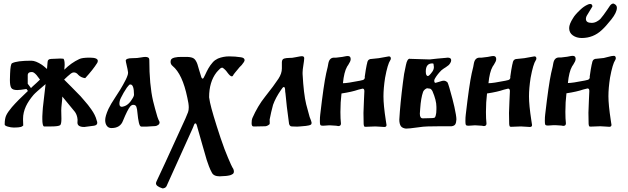

<svg xmlns="http://www.w3.org/2000/svg" viewBox="-20 -702 3485 1066"><path d="M448 3Q410 3 410 -21Q412 -39 409 -50Q405 -69 395 -82Q395 -82 326 -166Q326 -154 323 -128.5Q320 -103 320 -89Q320 -83 320.5 -66.5Q321 -50 321 -43Q321 -13 314 -7Q304 0 265 0H254H224Q215 -4 215 -41V-56Q215 -65 216.5 -83Q218 -101 218 -104L233 -235Q177 -188 166 -175Q138 -142 124 -112Q108 -77 108 -43V-35Q108 -15 109 -5Q101 2 95 3Q82 6 63 6H54Q41 6 23.5 1Q6 -4 6 -11Q6 -44 15 -62.5Q24 -81 46 -107Q78 -144 135 -197L127 -208Q91 -202 76 -202Q50 -202 42.5 -214Q35 -226 35 -258Q35 -264 35.5 -276Q36 -288 36 -293Q38 -347 47 -351Q74 -365 154 -365Q178 -365 213 -342Q223 -335 241 -319Q241 -320 244 -356Q244 -375 266 -375Q275 -375 290.5 -376Q306 -377 314 -377Q327 -377 332 -376Q339 -370 339 -341Q339 -333 337 -315Q375 -353 420 -374Q436 -382 478 -382Q523 -382 523 -364Q523 -359 520 -353Q497 -316 453 -268Q430 -271 415 -286Q404 -300 390 -300Q382 -300 374 -294Q354 -278 336 -260L376 -220Q424 -172 427 -168Q432 -162 446.5 -145.5Q461 -129 468.5 -119.5Q476 -110 487 -94.5Q498 -79 505.5 -64Q513 -49 517 -33Q520 -26 520 -20Q520 -7 502 -4Q450 3 448 3ZM152 -213 161 -222Q168 -228 182 -241Q196 -254 202 -260L183 -285Q168 -302 158 -302H155Q136 -302 134 -287V-270V-237Z M741 -380Q746 -380 762.5 -383Q779 -386 787 -386Q809 -386 809 -370Q809 -231 830 -141Q840 -100 854 -53Q860 -36 863 -31Q866 -26 866 -23Q866 -11 854 -6Q850 -3 842.5 -2Q835 -1 824.5 -1Q814 -1 809 0Q804 1 794 1H765Q756 1 751 -21.5Q746 -44 743.5 -72Q741 -100 738 -106Q735 -120 720 -120Q711 -120 703 -111Q688 -93 663 -32Q648 9 599 9Q582 9 573 -3.5Q564 -16 564 -35Q564 -57 582 -97Q593 -121 622.5 -165.5Q652 -210 663 -231Q682 -264 688 -283Q691 -290 691 -300Q691 -307 679 -359Q679 -360 679 -362L678 -364Q678 -379 714 -379Q718 -379 728 -379.5Q738 -380 741 -380ZM724 -175Q724 -233 704 -233Q700 -233 697.5 -231Q695 -229 690.5 -223Q686 -217 684 -215Q665 -187 651 -158Q643 -142 643 -126Q643 -109 657 -109Q658 -109 666 -111Q695 -118 718 -159Q724 -170 724 -175Z M927 -359Q927 -369 932.5 -374.5Q938 -380 949.5 -382.5Q961 -385 968.5 -385.5Q976 -386 991 -386H1020Q1046 -385 1057 -376.5Q1068 -368 1076 -346Q1077 -342 1085.5 -313.5Q1094 -285 1098 -273Q1100 -268 1103.5 -266Q1107 -264 1110 -269Q1112 -272 1118.5 -285.5Q1125 -299 1127.5 -304.5Q1130 -310 1136.5 -321.5Q1143 -333 1148 -339.5Q1153 -346 1160 -354.5Q1167 -363 1174.5 -368Q1182 -373 1190 -377Q1220 -389 1252 -389Q1286 -389 1318 -384Q1338 -381 1338 -368Q1338 -360 1322 -341L1310 -329Q1305 -324 1298.5 -315Q1292 -306 1286 -300Q1276 -288 1274 -283Q1272 -278 1267 -278Q1258 -278 1242 -300Q1232 -315 1216 -326H1212Q1208 -326 1202.5 -321.5Q1197 -317 1190 -309Q1183 -301 1182 -300Q1141 -247 1141 -162Q1141 -158 1146 -133Q1158 -77 1204 62Q1228 133 1246 174Q1266 221 1270 227Q1281 242 1278 256Q1277 259 1275 261.5Q1273 264 1269.5 265.5Q1266 267 1264 268.5Q1262 270 1257.5 271Q1253 272 1250.5 272.5Q1248 273 1242 274Q1236 275 1233.5 275Q1231 275 1224.5 275.5Q1218 276 1216 276Q1214 276 1208 276.5Q1202 277 1200 277Q1166 277 1156 256Q1148 242 1140 221Q1132 200 1127.5 185.5Q1123 171 1115 142Q1107 113 1104 104Q1080 19 1077 9Q1076 6 1075 1.5Q1074 -3 1073 -5.5Q1072 -8 1071 -11Q1070 -14 1068.5 -15.5Q1067 -17 1066 -17Q1064 -17 1062 -16Q1060 -15 1058.5 -11.5Q1057 -8 1056 -5.5Q1055 -3 1052.5 3.5Q1050 10 1048 14Q927 283 917 304Q914 310 910 319.5Q906 329 904.5 332Q903 335 899 338.5Q895 342 888 343L886 344Q885 344 884 344Q881 344 880 343Q846 332 846 316Q846 312 849 305Q871 260 994 -10Q1010 -43 1024 -79Q1028 -90 1028 -106Q1028 -126 1020 -160Q993 -291 938 -336Q927 -345 927 -359Z M1646 0Q1641 1 1630 1Q1625 1 1614.5 0.5Q1604 0 1600 0Q1593 0 1589.5 -5Q1586 -10 1585 -14Q1584 -18 1583 -29Q1571 -114 1565 -183Q1563 -193 1563 -203Q1562 -219 1556 -219Q1550 -219 1539 -201Q1510 -159 1496 -120Q1485 -80 1477 -38Q1477 -35 1477.5 -28Q1478 -21 1477.5 -16.5Q1477 -12 1475 -11Q1464 -2 1453 -1Q1445 -1 1429 -0.5Q1413 0 1405 0H1387Q1377 0 1377 -18Q1377 -37 1381 -46Q1411 -114 1451 -164Q1502 -228 1526 -265Q1545 -294 1545 -322V-346V-356Q1545 -364 1548 -369.5Q1551 -375 1558 -377Q1565 -379 1570.5 -379.5Q1576 -380 1586.5 -380.5Q1597 -381 1602 -381Q1605 -381 1622 -384.5Q1639 -388 1646 -389Q1649 -390 1656 -390Q1669 -390 1669 -379Q1669 -368 1664.5 -341Q1660 -314 1660 -300V-291Q1666 -180 1680 -123Q1687 -95 1699 -53Q1710 -26 1710 -21Q1710 -16 1708.5 -13Q1707 -10 1703 -8.5Q1699 -7 1696 -6Q1693 -5 1687.5 -4.5Q1682 -4 1679 -3Q1649 0 1646 0Z M1998 -75Q1998 -95 2000.5 -141Q2003 -187 2003 -196Q2003 -210 1993 -210L1969 -204Q1935 -192 1876 -183Q1870 -135 1870 -80Q1870 -42 1873 -16Q1873 -2 1858 -2Q1855 -2 1847 -4Q1827 -6 1815 -6Q1815 -6 1804 -6Q1801 -6 1790 -5Q1779 -4 1774 -4Q1759 -4 1758 -10Q1756 -14 1756 -30Q1756 -51 1758 -66Q1777 -231 1791 -295Q1802 -339 1803 -350Q1809 -382 1835 -382H1847Q1848 -382 1880 -386Q1882 -386 1893 -388.5Q1904 -391 1911 -391Q1927 -391 1927 -374Q1927 -367 1923.5 -359.5Q1920 -352 1914 -342.5Q1908 -333 1907 -332Q1890 -302 1884 -240Q1909 -240 1979 -254Q1982 -255 1987 -256Q1992 -257 1994 -257.5Q1996 -258 1998.5 -259.5Q2001 -261 2002.5 -263Q2004 -265 2005 -268Q2006 -272 2005 -275Q2011 -319 2016 -342Q2017 -344 2018 -349.5Q2019 -355 2019.5 -357Q2020 -359 2021.5 -362.5Q2023 -366 2024.5 -367.5Q2026 -369 2028.5 -371Q2031 -373 2035 -374Q2036 -374 2083 -379Q2138 -389 2139 -389Q2150 -389 2150 -377Q2150 -372 2147 -368Q2132 -346 2118 -270Q2109 -212 2109 -167Q2109 -118 2122 -34Q2122 -30 2124 -21Q2126 -12 2126 -8Q2126 3 2114 3Q2108 3 2090.5 1.5Q2073 0 2064 0Q2054 0 2037 1Q2020 2 2011 2Q2007 2 2005 1.5Q2003 1 2002 -1Q2001 -3 2000.5 -4.5Q2000 -6 1999.5 -9.5Q1999 -13 1999 -15Q1998 -37 1998 -75Z M2267 -375Q2282 -375 2315.5 -373.5Q2349 -372 2366 -372Q2375 -373 2407 -376.5Q2439 -380 2457 -381Q2460 -382 2465 -382Q2485 -382 2485 -368Q2485 -360 2480 -352Q2475 -344 2470.5 -340Q2466 -336 2455.5 -329Q2445 -322 2443 -321L2431 -312Q2409 -290 2396 -268Q2391 -260 2391 -255Q2391 -242 2398 -242Q2405 -244 2417 -247.5Q2429 -251 2435 -253Q2438 -254 2444 -254Q2455 -254 2465 -244Q2472 -229 2492 -153Q2504 -108 2511 -67Q2514 -49 2514 -39Q2513 -20 2507.5 -11.5Q2502 -3 2487 -1H2425Q2414 -1 2388.5 -0.5Q2363 0 2354 0Q2335 0 2293.5 6Q2252 12 2234 12Q2215 10 2206 -1Q2197 -14 2197 -38Q2202 -126 2217 -243Q2222 -291 2234 -342Q2241 -376 2255 -376Q2256 -376 2257 -375ZM2344 -305Q2344 -280 2356 -280Q2363 -280 2381 -305Q2389 -317 2389 -330Q2389 -334 2387 -346Q2387 -350 2380 -350Q2344 -350 2344 -305ZM2348 -211Q2334 -204 2329 -192Q2317 -158 2313 -99Q2311 -81 2311 -71Q2311 -45 2327 -45H2329Q2340 -46 2367 -46H2368Q2385 -46 2391 -48Q2397 -50 2399 -60Q2403 -73 2403 -95V-109Q2403 -145 2381 -196Q2373 -210 2366 -210Q2363 -210 2358 -211Q2353 -212 2352 -212Q2349 -212 2348 -211Z M2806 -75Q2806 -95 2808.5 -141Q2811 -187 2811 -196Q2811 -210 2801 -210L2777 -204Q2743 -192 2684 -183Q2678 -135 2678 -80Q2678 -42 2681 -16Q2681 -2 2666 -2Q2663 -2 2655 -4Q2635 -6 2623 -6Q2623 -6 2612 -6Q2609 -6 2598 -5Q2587 -4 2582 -4Q2567 -4 2566 -10Q2564 -14 2564 -30Q2564 -51 2566 -66Q2585 -231 2599 -295Q2610 -339 2611 -350Q2617 -382 2643 -382H2655Q2656 -382 2688 -386Q2690 -386 2701 -388.5Q2712 -391 2719 -391Q2735 -391 2735 -374Q2735 -367 2731.5 -359.5Q2728 -352 2722 -342.5Q2716 -333 2715 -332Q2698 -302 2692 -240Q2717 -240 2787 -254Q2790 -255 2795 -256Q2800 -257 2802 -257.5Q2804 -258 2806.5 -259.5Q2809 -261 2810.5 -263Q2812 -265 2813 -268Q2814 -272 2813 -275Q2819 -319 2824 -342Q2825 -344 2826 -349.5Q2827 -355 2827.5 -357Q2828 -359 2829.5 -362.5Q2831 -366 2832.5 -367.5Q2834 -369 2836.5 -371Q2839 -373 2843 -374Q2844 -374 2891 -379Q2946 -389 2947 -389Q2958 -389 2958 -377Q2958 -372 2955 -368Q2940 -346 2926 -270Q2917 -212 2917 -167Q2917 -118 2930 -34Q2930 -30 2932 -21Q2934 -12 2934 -8Q2934 3 2922 3Q2916 3 2898.5 1.5Q2881 0 2872 0Q2862 0 2845 1Q2828 2 2819 2Q2815 2 2813 1.5Q2811 1 2810 -1Q2809 -3 2808.5 -4.5Q2808 -6 2807.5 -9.5Q2807 -13 2807 -15Q2806 -37 2806 -75Z M3210 -491Q3181 -491 3160.5 -505.5Q3140 -520 3140 -546Q3140 -568 3162 -602Q3172 -620 3203 -649Q3221 -666 3240 -675Q3250 -680 3256 -680Q3269 -680 3269 -666Q3265 -659 3241 -620Q3233 -608 3233 -597Q3233 -575 3265 -575Q3280 -575 3293.5 -582.5Q3307 -590 3313.5 -597Q3320 -604 3331 -619Q3338 -628 3351.5 -648Q3365 -668 3367 -671Q3376 -682 3384 -682Q3385 -682 3387 -682L3389 -681Q3405 -674 3405 -659Q3405 -633 3374.5 -594.5Q3344 -556 3321 -535Q3274 -491 3210 -491ZM3247 -76Q3247 -96 3249.5 -142Q3252 -188 3252 -197Q3252 -211 3242 -211L3218 -205Q3184 -193 3125 -184Q3119 -136 3119 -81Q3119 -42 3122 -17Q3122 -3 3107 -3Q3104 -3 3096 -5Q3076 -7 3064 -7H3053Q3050 -7 3039 -6Q3028 -5 3023 -5Q3008 -5 3007 -11Q3005 -15 3005 -31Q3005 -52 3007 -67Q3026 -232 3040 -296Q3051 -340 3052 -351Q3058 -383 3084 -383H3096Q3097 -383 3129 -387Q3131 -387 3142 -389.5Q3153 -392 3160 -392Q3176 -392 3176 -375Q3176 -368 3172.5 -360.5Q3169 -353 3163 -343.5Q3157 -334 3156 -333Q3139 -303 3133 -241Q3158 -241 3228 -255Q3231 -256 3236 -257Q3241 -258 3243 -258.5Q3245 -259 3247.5 -260.5Q3250 -262 3251.5 -264Q3253 -266 3254 -269Q3255 -273 3254 -276Q3260 -320 3265 -343Q3266 -345 3267 -350.5Q3268 -356 3268.5 -358Q3269 -360 3270.5 -363.5Q3272 -367 3273.5 -368.5Q3275 -370 3277.5 -372Q3280 -374 3284 -375Q3285 -375 3332 -380Q3339 -381 3358 -386.5Q3377 -392 3388 -392Q3399 -392 3399 -378Q3399 -374 3396 -369Q3381 -347 3367 -271Q3358 -213 3358 -168Q3358 -120 3371 -35Q3371 -30 3373 -21.5Q3375 -13 3375 -9Q3375 2 3363 2Q3357 2 3339.5 0.5Q3322 -1 3313 -1Q3303 -1 3286 0Q3269 1 3260 1Q3256 1 3254 0.5Q3252 0 3251 -2Q3250 -4 3249.5 -5.5Q3249 -7 3248.5 -10.5Q3248 -14 3248 -16Q3247 -38 3247 -76Z"/></svg>

Font: Fedorovsk Unicode
Style: Medium
Weight: 500
Designer: Aleksandr Andreev and Nikita Simmons
Version: Version 3.2